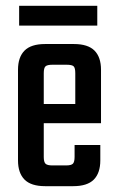

<svg xmlns="http://www.w3.org/2000/svg" viewBox="-20 -639 400 659"><path d="M130.2 -387.6V-100.3Q130.2 -83 136.2 -77.1Q142.2 -71.2 159.9 -71.2H185V0H135.1Q86.7 0 64.3 -22.5Q41.8 -45.1 41.8 -88.5V-399.5Q41.8 -442.8 64.3 -465.4Q86.7 -487.9 135.1 -487.9H190.3V-416.8H159.9Q142.2 -416.8 136.2 -411.3Q130.2 -405.8 130.2 -387.6ZM238.4 -228.6V-387.6Q238.4 -405.8 232.8 -411.3Q227.2 -416.8 208.7 -416.8H177.4V-487.9H233.4Q281.8 -487.9 304.3 -465.4Q326.7 -442.8 326.7 -399.5V-228.6ZM236 -100.7V-141.4H324.3V-88.5Q324.3 -45.1 301.9 -22.5Q279.5 0 231.1 0H177.4V-71.2H206.3Q224.8 -71.2 230.4 -77.3Q236 -83.4 236 -100.7ZM326.7 -282V-216.1H74.2V-282ZM45.7 -551.1V-619.1H313.9V-551.1Z"/></svg>

Font: Teko Variable Light
Style: Regular
Weight: 300
Designer: Manushi Parikh, Jonny Pinhorn
Foundry: Indian Type Foundry
Version: Version 3.000